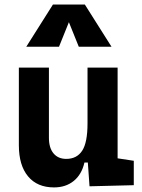

<svg xmlns="http://www.w3.org/2000/svg" viewBox="-20 -815 626 845"><path d="M217.8 9.8Q143.9 9.8 103.5 -38.8Q63 -87.4 63 -175.8V-517.6H195.3V-208.5Q195.3 -164.1 215.6 -139.9Q235.8 -115.7 271.5 -115.7Q318 -115.7 341.6 -151.6Q365.2 -187.5 365.2 -272L391.6 -99.6H351.6Q339.5 -46.9 304.4 -18.6Q269.3 9.8 217.8 9.8ZM374 4.9 365.2 -119.1V-210H497.6V-118.2L568.8 -107.4V0ZM365.2 -146.5V-517.6H497.6V-175.8ZM95.7 -609.4 212.9 -794.9H353.5L470.7 -609.4H326.7L278.3 -729.5H288.1L239.7 -609.4Z"/></svg>

Font: Cascadia Mono
Style: Regular
Weight: 400
Monospace: yes
Designer: Aaron Bell
Foundry: Saja Typeworks
Version: Version 2102.003